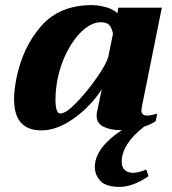

<svg xmlns="http://www.w3.org/2000/svg" viewBox="-20 -500 673 751"><path d="M533 -69Q533 -48 555 -48Q571 -48 595 -56L589 -26Q570 -13 544 -5Q500 29 478 64Q456 99 456 132Q456 154 468 165Q480 176 501 176Q512 176 526.5 172Q541 168 552 163L561 189Q531 210 502 220.5Q473 231 449 231Q395 231 373 208Q351 185 351 153Q351 114 380 76.5Q409 39 457 9H450Q413 9 385.5 -4Q358 -17 358 -47Q358 -55 359 -60L378 -151Q335 -84 269 -37Q203 10 142 10Q35 10 35 -112Q35 -146 44 -193Q69 -316 141 -398Q213 -480 339 -480Q364 -480 394 -472Q424 -464 439 -448L443 -470H613L535 -83Q533 -73 533 -69ZM422 -368Q417 -392 407 -402.5Q397 -413 375 -413Q340 -413 305.5 -382.5Q271 -352 244 -301Q217 -250 205 -190Q197 -148 197 -111Q197 -56 216 -56Q238 -56 279.5 -99Q321 -142 359 -196.5Q397 -251 404 -280Z"/></svg>

Font: Taviraj
Style: Bold Italic
Weight: 700
Italic angle: -12°
Designer: Katatrad Team
Foundry: CadsonDemak
Version: Version 1.001